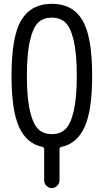

<svg xmlns="http://www.w3.org/2000/svg" viewBox="-20 -760 540 1000"><path d="M320.8 -642.6Q293.9 -668 250 -668Q206.1 -668 179.2 -642.6Q152.3 -617.2 136.2 -549.3Q120.1 -481.4 120.1 -365.2Q120.1 -249 136.2 -181.2Q152.3 -113.3 179.2 -87.4Q206.1 -61.5 250 -61.5Q293.9 -61.5 320.8 -87.4Q347.7 -113.3 363.8 -181.2Q379.9 -249 379.9 -365.2Q379.9 -481.4 363.8 -549.3Q347.7 -617.2 320.8 -642.6ZM200.2 4.9Q119.1 -11.7 79.6 -97.7Q40 -183.6 40 -365.2Q40 -571.3 91.3 -655.8Q142.6 -740.2 250 -740.2Q357.4 -740.2 408.7 -655.8Q460 -571.3 460 -365.2Q460 -184.6 420.4 -98.1Q380.9 -11.7 299.8 4.9Q290 6.8 290 17.6V179.7Q290 195.3 277.8 207.5Q265.6 219.7 250 219.7Q234.4 219.7 222.2 208Q210 196.3 210 179.7V17.6Q210 6.8 200.2 4.9Z"/></svg>

Font: Rounded-X Mgen+ 1m regular
Style: Regular
Weight: 400
Designer: [Source Han Sans]
Ryoko NISHIZUKA  (kana & ideographs); Paul D. Hunt (Latin, Greek & Cyrillic); Wenlong ZHANG  (bopomofo
Version: Version 1.059.20150602